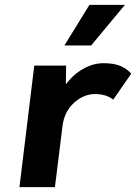

<svg xmlns="http://www.w3.org/2000/svg" viewBox="-20 -770 560 790"><path d="M494 -750 355 -583H245L348 -750ZM405 -510Q447 -510 473.5 -499.5Q500 -489 520 -467L446 -360Q417 -383 371 -383Q324 -383 284 -346.5Q244 -310 237 -250L206 0H60L121 -500H252L251 -423Q271 -450 295.5 -469Q320 -488 348 -499Q376 -510 405 -510Z"/></svg>

Font: Orkney
Style: BoldItalic
Weight: 700
Designer: Samuel Oakes and Alfredo Marco Pradil
Foundry: Alfredo Marco Pradil
Version: 1.0; ttfautohint (v1.5)